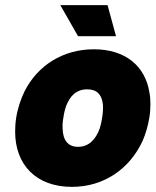

<svg xmlns="http://www.w3.org/2000/svg" viewBox="-20 -720 606 748"><path d="M432 -579 399 -700H215L284 -579ZM260 8C386 8 486 -63 536 -172C548 -200 557 -231 562 -263C565 -281 566 -298 566 -314C566 -330 565 -346 562 -360C546 -462 469 -528 346 -528C225 -528 127 -465 76 -365C61 -334 49 -299 43 -261C40 -242 39 -224 39 -207C39 -79 120 8 260 8ZM284 -148C244 -148 225 -175 224 -219C223 -232 224 -246 227 -262C229 -278 233 -294 238 -308C253 -346 277 -372 320 -372C359 -372 377 -350 381 -312C382 -298 381 -281 378 -262C376 -248 373 -234 369 -221C354 -178 327 -148 284 -148Z"/></svg>

Font: Arthouse Owned Black
Style: Italic
Weight: 900
Italic angle: -10°
Designer: Jeremy Tribby
Foundry: Tribby Type
Version: Version 1.000;PS 001.000;hotconv 1.0.88;makeotf.lib2.5.64775